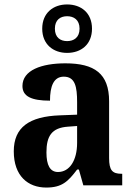

<svg xmlns="http://www.w3.org/2000/svg" viewBox="-20 -834 600 864"><path d="M282 -596C345 -596 394 -634 394 -705C394 -776 345 -814 282 -814C220 -814 170 -776 170 -705C170 -634 220 -596 282 -596ZM282 -649C252 -649 227 -665 227 -705C227 -745 252 -761 282 -761C312 -761 338 -745 338 -705C338 -665 312 -649 282 -649ZM188 10C259 10 286 -17 327 -71H335L355 0H530V-52H527C485 -52 471 -68 471 -123V-378C471 -503 405 -549 274 -549C167 -549 81 -518 81 -447C81 -400 122 -381 205 -381C205 -445 221 -489 267 -489C318 -489 327 -444 327 -374V-318L250 -315C111 -310 42 -261 42 -153C42 -42 106 10 188 10ZM241 -60C205 -60 189 -91 189 -148C189 -221 212 -259 286 -264L327 -267V-191C327 -112 293 -60 241 -60Z"/></svg>

Font: Noto Serif Bengali SemiCondensed
Style: Bold
Weight: 700
Width: 4
Designer: Juan Bruce, Universal Thirst, Indian Type Foundry and the Monotype Design Team.
Foundry: Monotype Imaging Inc.
Version: Version 2.003